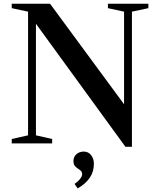

<svg xmlns="http://www.w3.org/2000/svg" viewBox="-20 -782 866 1047"><path d="M664 18.5 176 -652.5V-44L264.5 -24V0H44V-24L133 -44V-718.5L44 -737.5V-761.5H253L656.5 -213.5V-718.5L568.5 -737.5V-761.5H789V-737.5L699.5 -718.5V18.5ZM403.5 245.5 386.5 221Q405 208.5 416.5 193.8Q428 179 428 169.5Q428 156.5 420.8 149.5Q413.5 142.5 404.2 136.8Q395 131 387.8 122Q380.5 113 380.5 95.5Q380.5 74 396.5 59.2Q412.5 44.5 437 44.5Q461.5 44.5 476.8 64Q492 83.5 492 111.5Q492 154 469.5 187.2Q447 220.5 403.5 245.5Z"/></svg>

Font: Libre Caslon Text
Style: Regular
Weight: 400
Designer: Pablo Impallari, Rodrigo Fuenzalida, Katja Schimmel
Foundry: Pablo Impallari, Rodrigo Fuenzalida
Version: Version 2.000